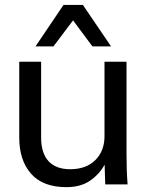

<svg xmlns="http://www.w3.org/2000/svg" viewBox="-20 -753 643 784"><path d="M251.5 11.2C290 11.2 321.8 2.4 347.7 -15.1C373.5 -33.2 393.1 -54.7 407.2 -80.6L409.7 0H501C498 -38.1 496.6 -79.6 496.6 -124V-501H406.7V-196.8C406.7 -157.2 394.5 -124.5 369.6 -99.6C344.7 -74.7 310.5 -62 266.6 -62C189.9 -62 147.9 -105.5 147.9 -191.4V-501H58.6V-191.4C58.6 -129.4 74.7 -80.1 106.9 -43.5C139.2 -6.8 187.5 11.2 251.5 11.2ZM198.2 -563.5 278.3 -669.9 357.4 -563.5H433.6L318.4 -732.9H239.3L125 -563.5Z"/></svg>

Font: Ride
Style: Regular
Weight: 400
Version: Version 3.000